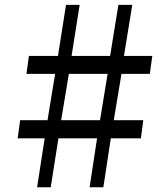

<svg xmlns="http://www.w3.org/2000/svg" viewBox="-20 -790 688 810"><path d="M168.5 -206.5H54.5L65 -283H180.5L212.5 -478.5H91.5L102 -554H224.5L258.5 -769.5H316L282 -554H444.5L479.5 -769.5H538L503 -554H622.5L612 -478.5H492.5L460 -283H584.5L574.5 -206.5H447.5L416 0H358L389.5 -206.5H226.5L194 0H136.5ZM402 -283 434 -478.5H270.5L238 -283Z"/></svg>

Font: Merriweather 24pt SemiCondensed
Style: Italic
Weight: 400
Width: 4
Italic angle: -7.8°
Designer: Eben Sorkin
Foundry: Eben Sorkin
Version: Version 2.101